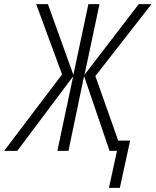

<svg xmlns="http://www.w3.org/2000/svg" viewBox="-79 -734 757 934"><path d="M451 180H504L554 -50H496L385 -364L658 -714H596L332 -370L405 -714H351L278 -370L154 -714H97L223 -372L-59 0H5L277 -363L200 0H254L330 -364L454 0H490Z"/></svg>

Font: Noto Sans Condensed Light
Style: Italic
Weight: 300
Width: 3
Italic angle: -12°
Designer: Monotype Design Team
Foundry: Monotype Imaging Inc.
Version: Version 2.013